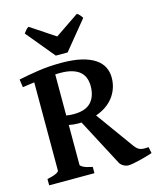

<svg xmlns="http://www.w3.org/2000/svg" viewBox="-127 -955 862 1050"><g transform="rotate(-15 303.5 -430.0)"><path d="M21 0V-35.6Q54.2 -42.5 71 -50.5Q87.9 -58.6 87.9 -65.4V-564.9Q70.3 -562.5 53.5 -560.3Q36.6 -558.1 21 -555.7L14.6 -600.6Q66.4 -611.8 127.2 -620.8Q188 -629.9 258.3 -629.9Q324.7 -629.9 371.3 -618.7Q418 -607.4 447.5 -587.4Q477.1 -567.4 490.5 -540.3Q503.9 -513.2 503.9 -481.9Q503.9 -448.2 493.9 -420.2Q483.9 -392.1 466.1 -369.4Q448.2 -346.7 423.1 -329.8Q397.9 -313 367.7 -302.7L521.5 -89.8Q529.3 -79.6 536.4 -73.2Q543.5 -66.9 552 -63.7Q560.5 -60.5 572 -60.1Q583.5 -59.6 600.1 -61L607.4 -25.4Q591.3 -20 571.3 -14.4Q551.3 -8.8 531.5 -3.9Q511.7 1 494.9 3.9Q478 6.8 468.8 6.8Q454.6 6.8 441.2 -1Q427.7 -8.8 420.9 -20L280.8 -286.1Q275.9 -285.6 271 -285.6H261.7Q249 -285.6 236.3 -286.9Q223.6 -288.1 210 -291V-65.4Q210 -59.6 225.8 -51Q241.7 -42.5 277.3 -35.6V0ZM236.8 -578.1Q230.5 -578.1 223.6 -577.9Q216.8 -577.6 210 -577.1V-344.7Q223.1 -342.3 232.9 -341.8Q242.7 -341.3 253.4 -341.3Q319.3 -341.3 350.1 -374.5Q380.9 -407.7 380.9 -466.8Q380.9 -489.3 374 -509.5Q367.2 -529.8 350.8 -545.2Q334.5 -560.5 306.6 -569.3Q278.8 -578.1 236.8 -578.1ZM306.6 -675.8H239.7L106.9 -836.4Q113.8 -846.2 120.8 -854.2Q127.9 -862.3 136.2 -866.7L274.4 -774.9L409.7 -866.7Q418 -862.3 425 -854.2Q432.1 -846.2 438 -836.4Z"/></g></svg>

Font: Gentium Basic
Style: Bold
Weight: 700
Designer: J. Victor Gaultney and Annie Olsen
Foundry: SIL International
Version: Version 1.100